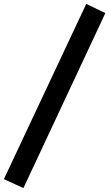

<svg xmlns="http://www.w3.org/2000/svg" viewBox="-77 -742 560 984"><path d="M43 222 -57 176 365 -722 463 -675Z"/></svg>

Font: Ysabeau Infant ExtraBold
Style: Italic
Weight: 800
Italic angle: -12°
Designer: Christian Thalmann (Catharsis Fonts)
Version: Version 2.001;gftools[0.9.30]; featfreeze: ss01,ss02,lnum